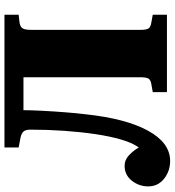

<svg xmlns="http://www.w3.org/2000/svg" viewBox="18 -768 764 839"><g transform="rotate(-90 399.5 -348.0)"><path d="M116 14Q72 14 38.5 -12.5Q5 -39 5 -82Q5 -122 30 -153.5Q55 -185 95 -185Q121 -185 141.5 -165.5Q162 -146 175 -123Q195 -150 209.5 -199.5Q224 -249 233.5 -313.5Q243 -378 248 -450.5Q253 -523 253 -597Q253 -617 245 -626.5Q237 -636 217 -640L175 -648V-710H755V-648L720 -644Q702 -641 695.5 -630.5Q689 -620 689 -593V-116Q689 -89 695.5 -80Q702 -71 722 -68L755 -62V0H417V-62L451 -68Q470 -71 476 -80.5Q482 -90 482 -120V-627H338Q338 -595 335.5 -546.5Q333 -498 329 -446.5Q325 -395 320 -354Q301 -178 248 -82Q195 14 116 14Z"/></g></svg>

Font: Literata 36pt ExtraBold
Style: Regular
Weight: 800
Designer: Latin by Veronika Burian and Jose Scaglione. Greek by Irene Vlachou. Cyrillic by Vera Evstafieva.
Foundry: TypeTogether
Version: Version 3.002